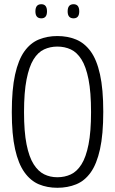

<svg xmlns="http://www.w3.org/2000/svg" viewBox="-20 -881 546 911"><path d="M252 10Q204 10 164.5 -6.5Q125 -23 96 -63.5Q67 -104 51.5 -173.5Q36 -243 36 -349Q36 -457 51.5 -527Q67 -597 95.5 -637Q124 -677 164 -693.5Q204 -710 252 -710Q301 -710 341 -693.5Q381 -677 410 -637.5Q439 -598 454.5 -528Q470 -458 470 -351Q470 -243 454.5 -173Q439 -103 410.5 -63Q382 -23 341.5 -6.5Q301 10 252 10ZM252 -40Q287 -40 316 -53.5Q345 -67 366.5 -101Q388 -135 400 -195.5Q412 -256 412 -349Q412 -444 400 -504.5Q388 -565 366.5 -599Q345 -633 316 -646.5Q287 -660 252 -660Q218 -660 189 -646.5Q160 -633 139 -599Q118 -565 106 -504Q94 -443 94 -349Q94 -256 106 -196Q118 -136 139.5 -102Q161 -68 189.5 -54Q218 -40 252 -40ZM329 -794Q301 -794 301 -827Q301 -861 329 -861Q356 -861 356 -827Q356 -794 329 -794ZM176 -794Q148 -794 148 -827Q148 -861 176 -861Q203 -861 203 -827Q203 -794 176 -794Z"/></svg>

Font: Georama SemiCondensed Light
Style: Regular
Weight: 300
Width: 4
Designer: Jean-Baptiste Levee
Foundry: Production Type
Version: Version 1.000